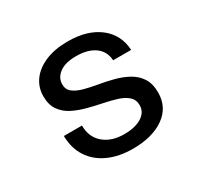

<svg xmlns="http://www.w3.org/2000/svg" viewBox="-127 -713 905 877"><g transform="rotate(-30 325.0 -275.0)"><path d="M339.5 12Q266.5 12 211.2 -13.2Q156 -38.5 125.8 -85.2Q95.5 -132 94.5 -196.5H190Q190 -135.5 230.8 -100.5Q271.5 -65.5 339 -65.5Q396 -65.5 430.5 -87Q465 -108.5 465 -145.5Q465 -174.5 445.2 -192Q425.5 -209.5 393.5 -219.5Q361.5 -229.5 323 -237.2Q284.5 -245 246 -255.2Q207.5 -265.5 175.5 -282Q143.5 -298.5 123.8 -326.8Q104 -355 104 -399.5Q104 -447 130.8 -483.5Q157.5 -520 207.2 -541Q257 -562 325 -562Q428 -562 490.2 -514.2Q552.5 -466.5 557.5 -383.5H462.5Q459.5 -432 423 -458.2Q386.5 -484.5 325 -484.5Q267 -484.5 236.5 -461.5Q206 -438.5 206 -404Q206 -376.5 225.8 -361.2Q245.5 -346 277.5 -337.2Q309.5 -328.5 348.2 -322Q387 -315.5 425.2 -305.5Q463.5 -295.5 495.5 -278Q527.5 -260.5 547.2 -230.8Q567 -201 567 -153Q567 -76 505 -32Q443 12 339.5 12Z"/></g></svg>

Font: Azeret Mono Thin
Style: Regular
Weight: 100
Designer: Martin Vácha
Foundry: Displaay
Version: Version 1.002